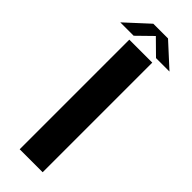

<svg xmlns="http://www.w3.org/2000/svg" viewBox="-280 -817 836 836"><g transform="rotate(45 138.0 -399.0)"><path d="M67 0H208.5V-675H67ZM-14 -700.5H68.5L137.5 -768L206 -700.5H289L182.5 -798H92Z"/></g></svg>

Font: Anybody UltraCondensed Thin SemiBold
Style: Regular
Weight: 600
Version: Version 1.111